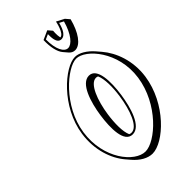

<svg xmlns="http://www.w3.org/2000/svg" viewBox="-336 -1224 1380 1380"><g transform="rotate(-45 354.0 -534.5)"><path d="M90.5 -413C69.4 -266.8 114.5 -140.5 180.2 -63.7L207.4 -31.9C250 17.9 301.3 46.8 348.9 46.8C463.3 46.8 668.3 -140.2 703 -381.2C723.8 -526 674.7 -650.9 609.1 -727.6L581.9 -759.4C538.2 -810.3 487.3 -840 444.8 -840C341 -840 125.2 -654 90.5 -413ZM528.5 -1116C528.5 -1116 509.2 -1014.2 470 -1013C463.1 -1043.3 467.1 -1084.2 467.1 -1084.2L439.9 -1116L371.3 -1085C369 -1013.3 382.3 -956.4 407.8 -926.6L435 -894.8C447.5 -880.2 462.9 -872.2 480.9 -872.2C535.3 -872.2 587.4 -946.2 614.8 -1053.2L587.6 -1085ZM463.8 -623.2C484 -577.8 484.6 -495.4 472.7 -413C455 -290 411.1 -167 347.9 -167C340.6 -167 334.1 -168.5 328.3 -171.4C308.1 -216.9 308.9 -299 320.7 -381.2C338.4 -504.2 384.8 -627.2 446 -627.2C452.5 -627.2 458.4 -625.8 463.8 -623.2ZM538.1 -1093 570.1 -1076.2C541.6 -974 493.8 -919 455.8 -919C417.4 -919 385.3 -975.7 386.2 -1076.2L423.6 -1093.1C423.2 -1066 421.1 -998 467.2 -998C513.7 -998 531.4 -1068.2 538.1 -1093ZM105.4 -412.7C139.4 -648.2 351.6 -825 442.7 -825C536.3 -825 694.7 -648.5 660.8 -413C626.8 -177.2 425.4 0 323.8 0C215.8 0 71.4 -176.7 105.4 -412.7ZM278.5 -413.1C261.5 -295.3 261 -152 345.7 -152C428.8 -152 470.8 -295.2 487.7 -413C504.7 -531 502.4 -674 420.9 -674C339.9 -674 295.5 -531.2 278.5 -413.1Z"/></g></svg>

Font: Blink
Style: 3DObl
Weight: 400
Designer: Mew Too
Foundry: Cannot Into Space Fonts
Version: Version 001.000